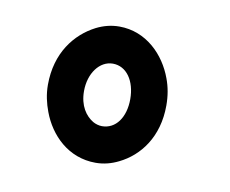

<svg xmlns="http://www.w3.org/2000/svg" viewBox="-44 -773 445 372"><g transform="rotate(10 179.0 -587.0)"><path d="M47 -586C47 -567 51 -550 57 -534C73 -491 110 -453 164 -453C180 -453 195 -457 209 -464C248 -483 280 -524 280 -586C280 -605 277 -622 271 -638C255 -682 217 -721 164 -721C148 -721 133 -717 119 -710C80 -690 47 -649 47 -586ZM164 -648C191 -648 209 -622 209 -586C209 -550 191 -525 164 -525C158 -525 151 -527 146 -530C131 -539 118 -557 118 -586C118 -621 138 -648 164 -648Z"/></g></svg>

Font: Asimov
Style: EdgeExtreme
Weight: 500
Designer: Google
Version: Version 2.000980: 2014